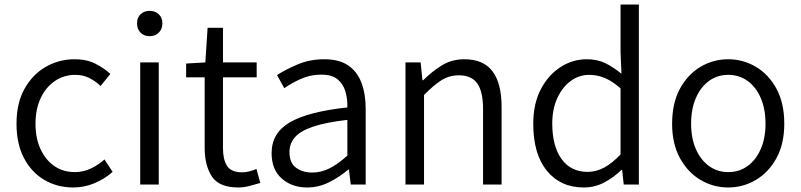

<svg xmlns="http://www.w3.org/2000/svg" viewBox="-20 -816 3541 849"><path d="M304 13Q233 13 176 -20.5Q119 -54 86 -117Q53 -180 53 -269Q53 -360 88.5 -423.5Q124 -487 182.5 -520.5Q241 -554 310 -554Q363 -554 401.5 -534.5Q440 -515 468 -489L425 -436Q401 -458 374 -471.5Q347 -485 313 -485Q263 -485 223 -458Q183 -431 160 -382.5Q137 -334 137 -269Q137 -205 159 -157Q181 -109 220 -82Q259 -55 311 -55Q349 -55 383 -71.5Q417 -88 442 -111L478 -56Q443 -25 398 -6Q353 13 304 13Z M600 0V-540H682V0ZM642 -656Q617 -656 601.5 -671.5Q586 -687 586 -713Q586 -738 601.5 -753Q617 -768 642 -768Q666 -768 682 -753Q698 -738 698 -713Q698 -687 682 -671.5Q666 -656 642 -656Z M1034 13Q949 13 917 -35.5Q885 -84 885 -163V-474H803V-535L888 -540L898 -693H966V-540H1115V-474H966V-160Q966 -111 984 -82.5Q1002 -54 1051 -54Q1066 -54 1083.5 -58.5Q1101 -63 1114 -69L1131 -7Q1108 0 1082.5 6.5Q1057 13 1034 13Z M1338 13Q1271 13 1226 -26.5Q1181 -66 1181 -139Q1181 -228 1261.5 -275Q1342 -322 1516 -341Q1517 -378 1507.5 -411Q1498 -444 1473 -465Q1448 -486 1401 -486Q1352 -486 1310 -467Q1268 -448 1237 -426L1205 -484Q1240 -507 1294.5 -530.5Q1349 -554 1414 -554Q1480 -554 1520 -526.5Q1560 -499 1578.5 -449.5Q1597 -400 1597 -335V0H1531L1523 -66H1520Q1481 -33 1435 -10Q1389 13 1338 13ZM1360 -53Q1401 -53 1438 -72Q1475 -91 1516 -128V-286Q1421 -275 1364.5 -256Q1308 -237 1284 -209Q1260 -181 1260 -144Q1260 -95 1289.5 -74Q1319 -53 1360 -53Z M1773 0V-540H1840L1848 -461H1851Q1890 -500 1934 -527Q1978 -554 2033 -554Q2118 -554 2158 -500.5Q2198 -447 2198 -343V0H2116V-333Q2116 -411 2090.5 -447Q2065 -483 2009 -483Q1966 -483 1931.5 -461Q1897 -439 1855 -396V0Z M2561 13Q2459 13 2398.5 -60.5Q2338 -134 2338 -269Q2338 -357 2371 -420.5Q2404 -484 2458 -519Q2512 -554 2574 -554Q2621 -554 2656 -537Q2691 -520 2728 -490L2724 -585V-796H2805V0H2738L2731 -65H2728Q2696 -33 2653.5 -10Q2611 13 2561 13ZM2578 -56Q2617 -56 2652.5 -75.5Q2688 -95 2724 -133V-425Q2688 -457 2654.5 -471Q2621 -485 2586 -485Q2540 -485 2503 -457.5Q2466 -430 2444 -381.5Q2422 -333 2422 -270Q2422 -170 2463 -113Q2504 -56 2578 -56Z M3200 13Q3134 13 3077.5 -20.5Q3021 -54 2986.5 -117Q2952 -180 2952 -269Q2952 -360 2986.5 -423.5Q3021 -487 3077.5 -520.5Q3134 -554 3200 -554Q3266 -554 3322.5 -520.5Q3379 -487 3413.5 -423.5Q3448 -360 3448 -269Q3448 -180 3413.5 -117Q3379 -54 3322.5 -20.5Q3266 13 3200 13ZM3200 -55Q3249 -55 3286 -82Q3323 -109 3344 -157Q3365 -205 3365 -269Q3365 -334 3344 -382.5Q3323 -431 3286 -458Q3249 -485 3200 -485Q3152 -485 3115 -458Q3078 -431 3057 -382.5Q3036 -334 3036 -269Q3036 -205 3057 -157Q3078 -109 3115 -82Q3152 -55 3200 -55Z"/></svg>

Font: Source Han Sans SC Normal
Style: Regular
Weight: 350
Designer: Ryoko NISHIZUKA 西塚涼子 (kana, bopomofo & ideographs); Paul D. Hunt (Latin, Greek & Cyrillic); Sandoll Communications 산돌커뮤니
Foundry: Adobe
Version: Version 2.004;hotconv 1.0.118;makeotfexe 2.5.65603